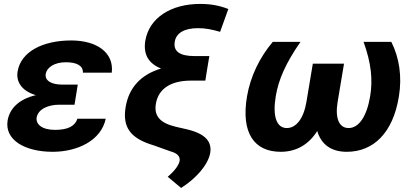

<svg xmlns="http://www.w3.org/2000/svg" viewBox="-20 -757 2120 970"><path d="M372.9 -329.5H295.8C236.9 -329.5 206 -350.9 210.9 -383.5C216.6 -415.1 252.5 -442.5 313.2 -442.5C366.1 -442.5 400.6 -425.8 398.8 -389.9H544.7C556.5 -492.5 467.7 -552.6 339.5 -552.6C197.1 -552.6 85.2 -496.4 68.9 -395.6C60.4 -345.9 88.1 -297.6 161.2 -276.3C73.9 -256 28.4 -207 18.5 -148.4C2.5 -51.5 103.3 9.9 246.4 9.9C371.8 9.9 491.5 -47.6 514.2 -157.3H371.1C359 -120.4 324.6 -100.9 257.5 -100.9C191.4 -100.9 160.2 -130 165.1 -163C172.9 -207.4 225.9 -228 279.1 -228H356.5Z M1092 -596.2 1133.5 -711.3C1090.2 -729 1043.7 -737.2 991.8 -737.2C841.3 -737.2 733.3 -665.5 714.1 -551.1C703.1 -482.6 730.1 -436.1 793.7 -410.9C691.8 -380 631 -314.6 614.7 -215.9C597.7 -113.3 639.6 -57.2 756.4 -22.7L840.9 7.5C876.1 17 891 33.4 887.4 56.1C883.9 75.3 865.1 104.4 827.4 136L894.9 192.5C969.5 145.6 1030.9 76.7 1041.9 16.3C1051.8 -40.8 1018.1 -81.7 924 -103.7L868.3 -116.5C787.3 -135.7 757.5 -171.9 767.4 -232.2C780.2 -309.3 843 -349.8 946 -349.8H1017.4L1025.2 -399.5L1037.6 -473.7H962.4C889.2 -473.7 854.4 -497.2 862.9 -546.2C870 -590.6 911.6 -614.7 980.5 -614.7C1015.3 -614.7 1046.9 -609.4 1092 -596.2Z M1498.2 -545.5H1358C1290.8 -465.6 1245.4 -371.1 1228 -270.6C1196.4 -84.5 1264.9 9.9 1398.1 9.9C1478.7 9.9 1540.5 -28.1 1582.7 -95.2C1602.6 -28.1 1652 9.9 1731.9 9.9C1865.8 9.9 1965.6 -84.5 1995.4 -270.6C2011.7 -371.1 1997.2 -465.6 1957 -545.5H1816.8C1855.5 -438.2 1864 -353.3 1850.1 -271.3C1833.8 -171.2 1794 -110.1 1741.1 -110.1C1695 -110.1 1671.5 -156.2 1685.7 -242.2L1718 -435.4H1560.4L1528.1 -242.2C1513.8 -156.2 1475.1 -110.1 1429 -110.1C1376.1 -110.1 1356.5 -171.2 1373.2 -271.3C1386.7 -353.3 1423.3 -438.2 1498.2 -545.5Z"/></svg>

Font: Margiela Sans
Style: Bold Italic
Weight: 700
Italic angle: -9.39999°
Designer: Stefan Endress, Andreas Faust
Version: Version 1.100;FEAKit 1.0